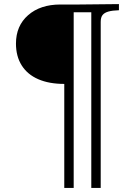

<svg xmlns="http://www.w3.org/2000/svg" viewBox="-20 -732 640 938"><path d="M294 186V-322Q220 -322 167 -345Q114 -368 86 -412.5Q58 -457 58 -519Q58 -606 117.5 -658Q177 -710 275 -710H367L561 -712V-682Q529 -681 509.5 -675.5Q490 -670 481 -658.5Q472 -647 472 -625V186H426V-672H340V186Z"/></svg>

Font: Baskervville Medium
Style: Regular
Weight: 500
Version: Version 1.100